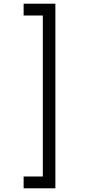

<svg xmlns="http://www.w3.org/2000/svg" viewBox="-20 -864 478 1040"><path d="M108 156V92H212V-780H108V-844H280V156Z"/></svg>

Font: Zaghawa Beria
Style: Regular
Weight: 400
Designer: Anonymous
Foundry: Designed by a volunteer who chooses to remain anonymous, in cooperation with SIL International and the Mission Protestan
Version: Version 1.001